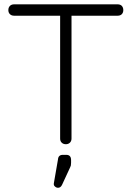

<svg xmlns="http://www.w3.org/2000/svg" viewBox="-20 -665 608 886"><path d="M248 201.5C248 201.5 248 201.5 248 201.5C242.5 201.5 237.5 199.5 233.5 195.5C229 192 227.5 187 228.5 180.5C228.5 180.5 228.5 180.5 228.5 180.5C228.5 180.5 247.5 71 247.5 71C248.5 56.5 256 49.5 270.5 49.5C270.5 49.5 270.5 49.5 270.5 49.5C270.5 49.5 285.5 49.5 285.5 49.5C300.5 49.5 308 57.5 308 74C308 74 308 74 308 74C308 74 308 86 308 86C308 91.5 307.5 96 307 98.5C306 101.5 305 104 304 106.5C304 106.5 304 106.5 304 106.5C304 106.5 266.5 187.5 266.5 187.5C262 197 256 201.5 248 201.5ZM284 0.5C284 0.5 284 0.5 284 0.5C276 0.5 269.5 -2 265 -6.5C260 -11 257.5 -17.5 257.5 -25.5C257.5 -25.5 257.5 -25.5 257.5 -25.5C257.5 -25.5 257.5 -592.5 257.5 -592.5C257.5 -592.5 45 -592.5 45 -592.5C37 -592.5 30.5 -595 26 -599.5C21 -604 18.5 -610.5 18.5 -618.5C18.5 -618.5 18.5 -618.5 18.5 -618.5C18.5 -626.5 21 -633 26 -638C30.5 -642.5 37 -645 45 -645C45 -645 45 -645 45 -645C45 -645 523 -645 523 -645C531 -645 537.5 -642.5 542 -638C546.5 -633 549 -626.5 549 -618.5C549 -618.5 549 -618.5 549 -618.5C549 -610.5 546.5 -604 542 -599.5C537.5 -595 531 -592.5 523 -592.5C523 -592.5 523 -592.5 523 -592.5C523 -592.5 310 -592.5 310 -592.5C310 -592.5 310 -25.5 310 -25.5C310 -18 307.5 -11.5 303 -7C298 -2 291.5 0.5 284 0.5Z"/></svg>

Font: Jura-Fortis-Regular
Style: Regular
Weight: 500
Designer: Daniel Johnson, Alexei Vanyashin, Mirko Velimirovic
Foundry: Daniel Johnson
Version: ""